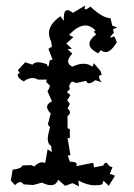

<svg xmlns="http://www.w3.org/2000/svg" viewBox="-20 -662 484 691"><path d="M264.2 8.8 241.2 -2.9 214.4 6.8 189.5 -15.1Q182.1 4.4 163.1 4.4Q148.9 4.4 130.9 -4.9L99.6 3.9L64.9 1.5Q59.6 -6.8 52.7 -6.8Q44.4 -6.8 34.2 4.4L19 -12.2L25.4 -51.3Q59.6 -55.7 59.6 -66.4L91.8 -67.9L103.5 -63Q118.7 -78.1 132.3 -78.1L142.6 -75.7L151.4 -125L166.5 -114.3L164.1 -137.2Q151.9 -143.1 151.9 -162.6Q151.9 -175.8 160.2 -203.6L152.3 -213.9L162.6 -253.9Q149.4 -266.1 149.4 -277.3Q149.4 -289.1 167 -297.4L150.9 -333.5Q159.2 -346.2 159.2 -352.1Q159.2 -356 152.8 -360.6Q146.5 -365.2 146.5 -369.1L148.4 -375.5H116.7Q106.9 -381.3 96.7 -381.3Q82 -381.3 65.4 -369.1Q43.9 -380.4 43.9 -392.1L44.4 -396L51.8 -398.9L44.4 -409.7L70.8 -438L96.7 -429.2Q104 -438 118.2 -438Q127.9 -438 148.4 -431.2Q150.9 -422.9 152.8 -422.9Q156.2 -422.9 158.2 -443.8L168.9 -448.2L154.3 -486.3L167 -494.1L163.6 -514.2Q156.2 -528.8 156.2 -542.5Q156.2 -574.7 197.3 -603.5L210 -586.9L209.5 -596.2Q209.5 -625.5 222.7 -625.5Q229.5 -625.5 242.2 -615.7L286.6 -642.1L284.7 -632.8Q284.7 -628.4 288.1 -628.4Q293 -628.4 305.7 -638.2Q347.7 -597.7 377.9 -596.2L383.8 -570.3L401.9 -562.5L386.7 -557.1L389.6 -543.9Q377 -531.2 377 -527.8L378.4 -526.4L391.6 -531.2L400.4 -510.3Q379.4 -474.6 360.4 -474.6Q351.1 -474.6 343.3 -481.9L333.5 -470.2Q301.8 -485.8 301.8 -503.9Q301.8 -520 326.2 -538.6L317.4 -547.4L323.7 -552.7Q306.6 -570.3 287.6 -570.3Q259.8 -570.3 228.5 -536.1L244.1 -528.3L218.8 -505.4L238.8 -486.3L223.1 -485.4L240.2 -468.8Q225.1 -453.6 225.1 -440.9Q225.1 -429.2 240.7 -421.9Q261.7 -432.6 280.8 -432.6Q298.8 -432.6 312.5 -421.9L317.9 -434.6L341.8 -406.2L346.2 -392.6Q336.4 -391.6 336.4 -385.3Q336.4 -377.9 345.7 -365.7L323.2 -373.5Q309.1 -362.3 300.3 -362.3Q293 -362.3 290 -371.1L254.9 -363.3L239.3 -368.7Q229 -358.9 229 -350.1L231.4 -341.3L220.7 -330.6L233.4 -319.8L221.7 -300.8L231.4 -288.6L223.1 -271.5Q231.9 -264.2 231.9 -257.3Q231.9 -250.5 223.1 -244.1V-200.7L231.4 -196.8V-164.1L223.1 -166L233.4 -104L224.1 -101.6L231.4 -80.1Q256.3 -80.1 256.3 -70.8L254.4 -64L315.4 -76.2L318.4 -59.6L351.1 -65.9Q356 -76.2 361.3 -76.2Q366.2 -76.2 373 -64.5L384.8 -60.1L375 -36.1L394 -29.8L371.6 6.8L352.5 -11.7L347.7 1.5Q337.4 4.9 321.8 4.9Q293 4.9 261.7 -12.7Z"/></svg>

Font: Truetypewriter PolyglOTT
Style: Regular
Weight: 400
Designer: Sergey Beatoff a.k.a. Sam_T
Version: Version 3.76